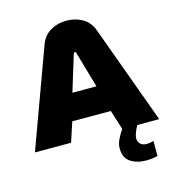

<svg xmlns="http://www.w3.org/2000/svg" viewBox="-132 -821 1034 1149"><g transform="rotate(-15 385.0 -247.0)"><path d="M0 0 224 -612Q243 -662 286.5 -687.5Q330 -713 385 -713Q440 -713 483.5 -688Q527 -663 546 -613L770 0H634Q623 20 615 40.5Q607 61 607 77Q607 97 620.5 110.5Q634 124 659 124Q671 124 682.5 122Q694 120 703 117V210Q690 214 669 216.5Q648 219 632 219Q574 219 534.5 192.5Q495 166 496 106Q496 81 509.5 53Q523 25 541 -1L503 -122H264L224 0ZM309 -287H458L393 -512Q392 -518 385 -518Q380 -518 378 -512Z"/></g></svg>

Font: MuseoModerno Black
Style: Regular
Weight: 900
Designer: Pablo Cosgaya, Héctor Gatti, Marcela Romero, and the Authors of The MuseoModerno Project.
Foundry: Omnibus-Type Team
Version: Version 1.001